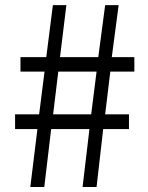

<svg xmlns="http://www.w3.org/2000/svg" viewBox="-20 -744 589 764"><path d="M100.6 0H156.2L183.6 -230.5H335.9L308.6 0H364.3L390.6 -230.5H493.2V-289.1H398.4L418.9 -459H514.6V-516.6H424.8L452.1 -723.6H398.4L371.1 -516.6H218.8L244.1 -723.6H190.4L164.1 -516.6H61.5V-459H157.2L135.7 -289.1H40V-230.5H128.9ZM191.4 -289.1 211.9 -459H364.3L342.8 -289.1Z"/></svg>

Font: Gen Shin Gothic P Normal
Style: Regular
Weight: 300
Designer: [Source Han Sans]
Ryoko NISHIZUKA  (kana & ideographs); Paul D. Hunt (Latin, Greek & Cyrillic); Wenlong ZHANG  (bopomofo
Version: Version 1.002.20150607